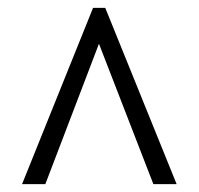

<svg xmlns="http://www.w3.org/2000/svg" viewBox="-20 -734 505 487"><path d="M36 -267 216 -714H247L428 -267H369L231 -623L95 -267Z"/></svg>

Font: Noto Serif Georgian Condensed
Style: Regular
Weight: 400
Width: 3
Designer: Monotype Design Team, Akaki Razmadze
Foundry: Google LLC
Version: Version 2.003; ttfautohint (v1.8.4.7-5d5b)